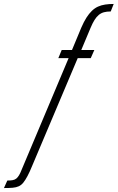

<svg xmlns="http://www.w3.org/2000/svg" viewBox="-178 -763 595 971"><path d="M-158 188 -141 150Q-124 150 -113.5 148Q-103 146 -95.5 140Q-88 134 -81.5 123Q-75 112 -68 94L169 -469H117L134 -510H186L233 -623Q246 -653 259 -673.5Q272 -694 286.5 -708Q301 -722 317.5 -729.5Q334 -737 354 -740Q374 -743 397 -743L382 -705Q362 -705 347.5 -701Q333 -697 321.5 -687.5Q310 -678 300 -662Q290 -646 280 -622L233 -510H299L281 -469H215L-15 75Q-28 107 -39 127.5Q-50 148 -60 160.5Q-70 173 -83 179Q-96 185 -114 186.5Q-132 188 -158 188Z"/></svg>

Font: Saira UltraCondensed Light
Style: Italic
Weight: 300
Width: 1
Italic angle: -12°
Designer: Hector Gatti with collaboration of the Omnibus-Type team
Foundry: Omnibus-Type
Version: Version 1.101